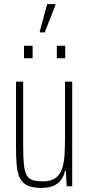

<svg xmlns="http://www.w3.org/2000/svg" viewBox="-20 -908 433 936"><path d="M181 8Q141 8 116.5 -2.5Q92 -13 79 -36Q66 -59 62 -97Q58 -135 58 -190V-510H93V-195Q93 -140 96.5 -106Q100 -72 110 -54Q120 -36 139.5 -30Q159 -24 190 -24Q230 -24 252 -41Q274 -58 283.5 -88.5Q293 -119 295 -159.5Q297 -200 297 -246V-510H332V0H305L301 -76H297Q292 -52 279 -33Q266 -14 242.5 -3Q219 8 181 8ZM97 -624V-685H139V-624ZM257 -624V-685H298V-624ZM174 -750V-755L210 -888H250V-883L198 -750Z"/></svg>

Font: Saira ExtraCondensed Thin
Style: Regular
Weight: 250
Width: 2
Designer: Hector Gatti with collaboration of the Omnibus-Type team
Foundry: Omnibus-Type
Version: Version 1.101